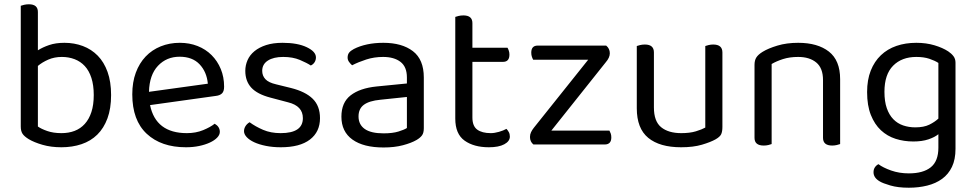

<svg xmlns="http://www.w3.org/2000/svg" viewBox="-20 -675 4557 897"><path d="M281 -475Q327 -475 367 -460Q407 -445 436.5 -415Q466 -385 482.5 -339Q499 -293 499 -231Q499 -168 482 -122Q465 -76 434.5 -46Q404 -16 361 -1.5Q318 13 267 13Q218 13 178.5 1.5Q139 -10 114 -25Q93 -38 85 -50.5Q77 -63 77 -84V-648Q82 -650 92.5 -652.5Q103 -655 115 -655Q157 -655 157 -619V-440Q179 -454 209.5 -464.5Q240 -475 281 -475ZM269 -409Q234 -409 205.5 -396.5Q177 -384 157 -367V-84Q172 -73 200.5 -63Q229 -53 267 -53Q301 -53 328.5 -63.5Q356 -74 376 -96Q396 -118 407 -151.5Q418 -185 418 -231Q418 -277 407 -311Q396 -345 376 -366.5Q356 -388 328.5 -398.5Q301 -409 269 -409Z M681 -184Q708 -53 853 -53Q895 -53 929 -67Q963 -81 983 -97Q1007 -83 1007 -59Q1007 -45 994.5 -32Q982 -19 960.5 -9Q939 1 910.5 7Q882 13 849 13Q733 13 665.5 -50Q598 -113 598 -234Q598 -291 614.5 -335.5Q631 -380 660.5 -411Q690 -442 731 -458.5Q772 -475 820 -475Q865 -475 903 -460Q941 -445 968.5 -417.5Q996 -390 1011.5 -352.5Q1027 -315 1027 -270Q1027 -248 1017 -238.5Q1007 -229 989 -227ZM819 -410Q758 -410 718 -367.5Q678 -325 676 -246L951 -284Q946 -339 912.5 -374.5Q879 -410 819 -410Z M1475 -123Q1475 -59 1428 -23Q1381 13 1292 13Q1254 13 1222 6.5Q1190 0 1167.5 -10.5Q1145 -21 1132.5 -34.5Q1120 -48 1120 -62Q1120 -74 1126.5 -85Q1133 -96 1146 -104Q1173 -84 1209 -68.5Q1245 -53 1291 -53Q1395 -53 1395 -123Q1395 -180 1326 -197L1243 -219Q1182 -235 1154 -265.5Q1126 -296 1126 -344Q1126 -370 1136.5 -394Q1147 -418 1169 -436Q1191 -454 1223.5 -464.5Q1256 -475 1300 -475Q1370 -475 1413 -454.5Q1456 -434 1456 -407Q1456 -394 1449.5 -384Q1443 -374 1432 -369Q1414 -381 1381 -395Q1348 -409 1303 -409Q1258 -409 1231.5 -392Q1205 -375 1205 -344Q1205 -321 1220 -305Q1235 -289 1270 -281L1339 -264Q1407 -247 1441 -213.5Q1475 -180 1475 -123Z M1772 -52Q1814 -52 1841.5 -60.5Q1869 -69 1881 -77V-222L1757 -209Q1705 -204 1680 -185.5Q1655 -167 1655 -131Q1655 -93 1684 -72.5Q1713 -52 1772 -52ZM1771 -475Q1858 -475 1909 -436Q1960 -397 1960 -313V-76Q1960 -54 1951.5 -42.5Q1943 -31 1926 -21Q1902 -7 1862.5 3.5Q1823 14 1772 14Q1678 14 1626.5 -23Q1575 -60 1575 -130Q1575 -196 1618 -229.5Q1661 -263 1739 -271L1881 -285V-313Q1881 -363 1851 -386Q1821 -409 1770 -409Q1728 -409 1691 -397Q1654 -385 1625 -370Q1617 -377 1610.5 -386Q1604 -395 1604 -406Q1604 -420 1611 -429Q1618 -438 1633 -446Q1660 -460 1695 -467.5Q1730 -475 1771 -475Z M2264 13Q2194 13 2150.5 -18Q2107 -49 2107 -121V-596Q2112 -598 2122.5 -600.5Q2133 -603 2145 -603Q2187 -603 2187 -567V-452H2351Q2354 -447 2357 -438.5Q2360 -430 2360 -420Q2360 -386 2330 -386H2187V-126Q2187 -86 2209.5 -69.5Q2232 -53 2273 -53Q2290 -53 2311 -59Q2332 -65 2346 -73Q2352 -67 2357 -58Q2362 -49 2362 -37Q2362 -15 2336 -1Q2310 13 2264 13Z M2472 0Q2456 -13 2456 -35Q2456 -47 2461 -57.5Q2466 -68 2474 -78L2728 -396H2471Q2468 -401 2465 -409.5Q2462 -418 2462 -429Q2462 -462 2492 -462H2812Q2829 -448 2829 -426Q2829 -406 2810 -384L2556 -65H2827Q2830 -60 2833 -52Q2836 -44 2836 -33Q2836 0 2805 0H2472Z M2955 -460Q2960 -462 2970.5 -464.5Q2981 -467 2993 -467Q3035 -467 3035 -430V-173Q3035 -108 3069 -80.5Q3103 -53 3163 -53Q3203 -53 3231 -61.5Q3259 -70 3275 -79V-460Q3280 -462 3290.5 -464.5Q3301 -467 3312 -467Q3355 -467 3355 -430V-82Q3355 -61 3349.5 -48.5Q3344 -36 3323 -24Q3300 -11 3259.5 1Q3219 13 3162 13Q3062 13 3008.5 -31Q2955 -75 2955 -169Z M3825 -301Q3825 -357 3793.5 -383Q3762 -409 3709 -409Q3669 -409 3638 -399Q3607 -389 3585 -376V-2Q3580 0 3570 2.5Q3560 5 3548 5Q3505 5 3505 -31V-372Q3505 -393 3513.5 -406.5Q3522 -420 3543 -433Q3569 -449 3612 -462Q3655 -475 3709 -475Q3800 -475 3852.5 -434Q3905 -393 3905 -305V-2Q3900 0 3889.5 2.5Q3879 5 3868 5Q3825 5 3825 -31V-301Z M4364 -48Q4347 -34 4317.5 -24Q4288 -14 4247 -14Q4203 -14 4164 -26.5Q4125 -39 4095.5 -66.5Q4066 -94 4048.5 -138Q4031 -182 4031 -245Q4031 -302 4048 -345Q4065 -388 4095.5 -417Q4126 -446 4168 -460.5Q4210 -475 4261 -475Q4307 -475 4345.5 -463.5Q4384 -452 4410 -435Q4425 -425 4434.5 -412.5Q4444 -400 4444 -382V20Q4444 70 4427.5 104.5Q4411 139 4381.5 160.5Q4352 182 4312 192Q4272 202 4226 202Q4175 202 4139.5 191.5Q4104 181 4091 173Q4061 156 4061 130Q4061 116 4067.5 106.5Q4074 97 4084 92Q4105 108 4143 121.5Q4181 135 4226 135Q4293 135 4328.5 106.5Q4364 78 4364 15ZM4256 -80Q4296 -80 4321.5 -92.5Q4347 -105 4364 -121V-381Q4347 -392 4321.5 -400.5Q4296 -409 4261 -409Q4193 -409 4152.5 -368Q4112 -327 4112 -246Q4112 -201 4123 -169.5Q4134 -138 4153.5 -118Q4173 -98 4199.5 -89Q4226 -80 4256 -80Z"/></svg>

Font: Baloo Da 2
Style: Regular
Weight: 400
Designer: Noopur Datye, Sulekha Rajkumar and Ek Type
Foundry: Ek Type
Version: Version 1.640;hotconv 1.0.111;makeotfexe 2.5.65597; ttfautoh